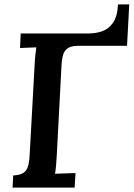

<svg xmlns="http://www.w3.org/2000/svg" viewBox="-20 -852 607 872"><path d="M37 0 40 -55Q81 -57 97 -76.5Q113 -96 115 -154L137 -553Q138 -578 140.5 -601Q143 -624 145 -637L71 -634L74 -700H382Q413 -700 442.5 -709.5Q472 -719 492.5 -747.5Q513 -776 516 -832H567L557 -644H332Q294 -643 277.5 -624Q261 -605 259 -549L238 -149Q235 -91 230 -63L323 -66L319 0Z"/></svg>

Font: Lora SemiBold
Style: Italic
Weight: 600
Italic angle: -3°
Designer: Olga Karpushina, Alexei Vanyashin (Cyrillic)
Foundry: Cyreal
Version: Version 3.011; ttfautohint (v1.8.4.7-5d5b)